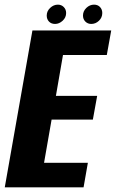

<svg xmlns="http://www.w3.org/2000/svg" viewBox="-50 -806 498 826"><path d="M-29.5 0H309.5L328 -105.5H139.5L172 -291.5H349.5L368 -393.5H190.5L221 -569.5H409.5L428.5 -675H89.5ZM187 -703Q204.5 -703 219.5 -716.8Q234.5 -730.5 234.5 -750Q234.5 -765.5 224.2 -775.8Q214 -786 199 -786Q180.5 -786 165.8 -772Q151 -758 151 -739Q151 -723.5 160.8 -713.2Q170.5 -703 187 -703ZM342.5 -703Q361.5 -703 375.8 -716.8Q390 -730.5 390 -750Q390 -765.5 380.2 -775.8Q370.5 -786 354.5 -786Q336 -786 321.5 -772Q307 -758 307 -739Q307 -723.5 317.2 -713.2Q327.5 -703 342.5 -703Z"/></svg>

Font: Anybody Condensed
Style: Bold Italic
Weight: 700
Width: 3
Italic angle: -10°
Version: Version 1.113;gftools[0.9.25]